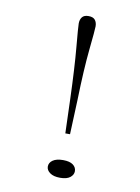

<svg xmlns="http://www.w3.org/2000/svg" viewBox="-71 -624 499 684"><g transform="rotate(10 178.0 -281.5)"><path d="M202 -148H185L181 -271Q177 -386 170.5 -457.5Q164 -529 164 -542Q164 -556 171 -565Q178 -574 194 -574Q211 -574 218 -565Q225 -556 225 -542Q225 -529 217.5 -457Q210 -385 207 -271ZM144 -21Q144 -35 157 -44Q170 -53 194 -53Q218 -53 230 -44Q242 -35 242 -21Q242 -8 230 1.5Q218 11 194 11Q170 11 157 1.5Q144 -8 144 -21Z"/></g></svg>

Font: BhuTuka Expanded One
Style: Regular
Weight: 400
Designer: Erin McLaughlin
Version: Version 1.000; ttfautohint (v1.8.3)